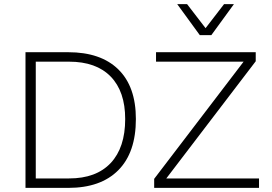

<svg xmlns="http://www.w3.org/2000/svg" viewBox="-20 -914 1321 934"><path d="M312 -660Q470 -660 555.5 -576.5Q641 -493 641 -335Q641 -172 555.5 -86Q470 0 312 0H104V-660ZM316 -46Q448 -46 518.5 -121Q589 -196 589 -335Q589 -469 518.5 -541.5Q448 -614 316 -614H154V-46ZM1240 -46V0H730V-44L1165 -614H739V-660H1224V-616L789 -46ZM1118 -894 1008 -743H952L842 -894H890L980 -777L1070 -894Z"/></svg>

Font: Work Sans Light
Style: Regular
Weight: 300
Designer: Wei Huang
Foundry: Wei Huang
Version: Version 2.012; ttfautohint (v1.8.3)